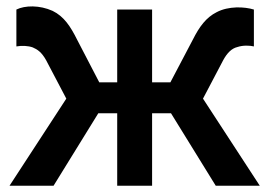

<svg xmlns="http://www.w3.org/2000/svg" viewBox="-20 -593 860 613"><path d="M10.4 0H151L293.8 -231.3H354.2V0H465.6V-231.3H526L668.8 0H809.4L628.1 -278.1L692.7 -401C705.2 -424 719.8 -438.5 737.5 -442.7C756.2 -449 777.1 -447.9 790.6 -444.8V-562.5C760.4 -571.9 709.4 -574 671.9 -554.2C638.5 -537.5 616.7 -508.3 595.8 -466.7L524 -330.2H465.6V-562.5H354.2V-330.2H296.9L226 -466.7C205.2 -508.3 184.4 -540.6 147.9 -558.3C106.3 -577.1 59.4 -576 32.3 -562.5V-444.8C50 -447.9 69.8 -446.9 84.4 -441.7C99 -435.4 112.5 -427.1 127.1 -401L191.7 -278.1Z"/></svg>

Font: Manrope3 Bold
Style: Regular
Weight: 700
Designer: Mikhail Sharanda
Foundry: Mikhail Sharanda
Version: Version 3.000;PS 003.000;hotconv 1.0.88;makeotf.lib2.5.64775